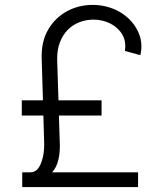

<svg xmlns="http://www.w3.org/2000/svg" viewBox="-20 -757 671 777"><path d="M153.8 -350.9 148.8 -516.7Q146 -587.7 175.1 -637.4Q189.3 -661.9 208.8 -680.6Q228.3 -699.2 251.6 -711.8Q274.9 -724.4 301.1 -730.8Q327.4 -737.2 355.1 -737.2Q383.2 -737.2 410.2 -730.5Q437.1 -723.7 461.1 -710.6Q485.1 -697.4 504.8 -677.7Q524.5 -658 537.3 -632.1Q560.4 -585.6 547.9 -533.7L485.4 -550.8Q491.5 -588.8 474.8 -617.5Q466.3 -631.7 454 -642.9Q441.8 -654.1 426.5 -661.8Q411.2 -669.4 394 -673.5Q376.8 -677.6 358 -677.6Q328.5 -677.6 301.7 -667.3Q274.9 -657 254.6 -636.7Q234.4 -616.5 222.7 -586.3Q210.9 -556.1 211.3 -516.7L216.6 -350.9H391V-289.4H218.4L221.9 -180Q223.7 -142.4 216.4 -111.2Q209.2 -79.9 191.1 -59.7H538.7V0H70V-59.7H101.2Q124.3 -59.7 137.1 -79.2Q143.5 -88.8 147.7 -101Q152 -113.3 154.7 -126.6Q157.3 -139.9 158.2 -153.6Q159.1 -167.3 158.7 -180L155.5 -289.4H68.2V-350.9Z"/></svg>

Font: Inter P Light
Style: Regular
Weight: 300
Designer: Rasmus Andersson
Foundry: rsms
Version: Version 3.018;git-588b23468